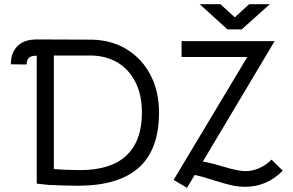

<svg xmlns="http://www.w3.org/2000/svg" viewBox="-20 -881 1405 920"><path d="M213 5 156 -1V-614Q130 -614 120 -605Q109 -596 107 -572L32 -573Q32 -633 69 -665Q99 -692 157 -692L423 -691Q518 -688 590 -643Q662 -598 702 -520Q742 -442 742 -342Q742 -165 645.5 -78Q549 9 352 9Q319 9 277.5 7.5Q236 6 213 5ZM660 -342Q660 -425 629.5 -486.5Q599 -548 543 -581.5Q487 -615 412 -615H238V-71Q258 -69 297 -67.5Q336 -66 365 -66Q511 -66 585.5 -135.5Q660 -205 660 -342ZM1165 -608H850V-684H1296L952 -107L968 -104Q1002 -97 1045 -84Q1120 -61 1156 -61Q1190 -61 1222.5 -75.5Q1255 -90 1281 -116L1335 -63Q1258 14 1156 14Q1121 14 1090 7Q1059 0 1008 -16Q950 -35 913 -43L876 19L812 -19ZM1036 -861 1105 -798 1174 -861H1273L1138 -740H1070L937 -861Z"/></svg>

Font: Bellota
Style: Bold
Weight: 700
Designer: Kemie Guaida
Foundry: Kemie Guaida
Version: Version 4.001